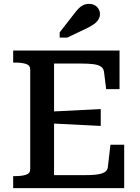

<svg xmlns="http://www.w3.org/2000/svg" viewBox="-20 -971 722 991"><path d="M621 -224V0H48V-62H59Q92 -62 114 -69Q136 -76 136 -98V-612Q136 -634 114 -641Q92 -648 59 -648H48V-710H597V-511H528L517 -599Q515 -617 502 -626.5Q489 -636 464 -639.5Q439 -643 399 -643H259V-67H415Q447 -67 469.5 -69Q492 -71 506.5 -76Q521 -81 528.5 -89.5Q536 -98 537 -111L550 -224ZM236 -395Q281 -397 324.5 -399Q368 -401 412 -403.5Q456 -406 500 -408V-321Q456 -323 412.5 -325.5Q369 -328 325 -330Q281 -332 236 -334ZM362 -899 288 -804V-777H327L426 -824Q447 -834 463 -845Q479 -856 487.5 -869.5Q496 -883 496 -899Q496 -920 480.5 -935.5Q465 -951 440 -951Q423 -951 409.5 -944.5Q396 -938 385 -926.5Q374 -915 362 -899Z"/></svg>

Font: Roboto Serif Medium
Style: Regular
Weight: 500
Designer: Greg Gazdowicz
Foundry: Commercial Type
Version: Version 1.008